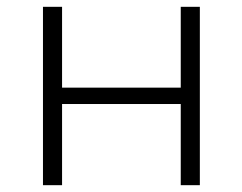

<svg xmlns="http://www.w3.org/2000/svg" viewBox="-20 -543 711 563"><path d="M106 0V-523H162V-286H510V-523H566V0H510V-238H162V0Z"/></svg>

Font: Montserrat-Alt1 Light
Style: Regular
Weight: 300
Designer: Differentunic
Foundry: Differentunic
Version: Version 7.222